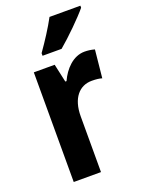

<svg xmlns="http://www.w3.org/2000/svg" viewBox="-145 -833 668 900"><g transform="rotate(-20 188.5 -383.0)"><path d="M374 -756V-766H220C196 -721 161 -667 127 -619V-606H222C270 -646 344 -719 374 -756ZM318 -557C261 -557 216 -509 192 -456H186L166 -547H62V0H198V-278C198 -369 242 -417 303 -417C325 -417 341 -415 354 -411L368 -550C351 -555 334 -557 318 -557Z"/></g></svg>

Font: Noto Sans Hebrew Condensed
Style: Bold
Weight: 700
Width: 3
Designer: Monotype Design Team
Foundry: Monotype Imaging Inc.
Version: Version 2.004